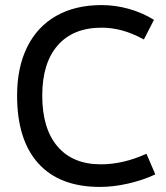

<svg xmlns="http://www.w3.org/2000/svg" viewBox="-20 -736 658 763"><path d="M591.8 -657.2 551.8 -579.1Q505.9 -604 465.3 -615Q424.8 -626 383.8 -626Q271 -626 209.5 -555.9Q147.9 -485.8 147.9 -356Q147.9 -225.1 208.5 -154.1Q269 -83 380.9 -83Q469.7 -83 562 -125L597.2 -43Q548.3 -20 489.7 -6.6Q431.2 6.8 377 6.8Q216.8 6.8 132.3 -86.7Q47.9 -180.2 47.9 -356Q47.9 -467.8 87.9 -548.8Q127.9 -629.9 203.4 -672.9Q278.8 -715.8 383.8 -715.8Q438 -715.8 491.5 -700.9Q544.9 -686 591.8 -657.2Z"/></svg>

Font: Sarala
Style: Regular
Weight: 400
Designer: Andres Torresi
Foundry: Huerta Tipografica
Version: Version 1.004;PS 001.003;hotconv 1.0.70;makeotf.lib2.5.58329